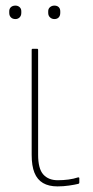

<svg xmlns="http://www.w3.org/2000/svg" viewBox="-20 -653 332 685"><path d="M185 12Q154 12 133.5 0Q113 -12 103 -36.5Q93 -61 93 -101V-475Q93 -479 97 -479H112Q116 -479 116 -475V-101Q116 -51 134.5 -30.5Q153 -10 186 -10Q206 -10 224.5 -12.5Q243 -15 258 -20Q263 -21 263 -17V-2Q263 2 259 3Q247 6 226.5 9Q206 12 185 12ZM35 -585Q25 -585 19 -591Q13 -597 13 -607V-613Q13 -622 19 -627.5Q25 -633 35 -633Q44 -633 50 -627.5Q56 -622 56 -613V-607Q56 -597 50 -591Q44 -585 35 -585ZM174 -585Q165 -585 158.5 -591Q152 -597 152 -607V-613Q152 -622 158.5 -627.5Q165 -633 174 -633Q184 -633 189.5 -627.5Q195 -622 195 -613V-607Q195 -597 189.5 -591Q184 -585 174 -585Z"/></svg>

Font: Sofia Sans Thin
Style: Regular
Weight: 250
Designer: Botio Nikoltchev, Ani Petrova
Foundry: lettersoup
Version: Version 4.101